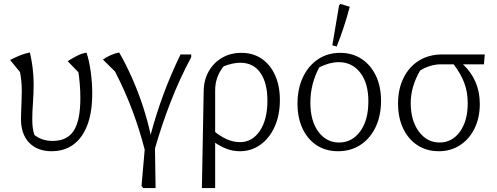

<svg xmlns="http://www.w3.org/2000/svg" viewBox="-20 -756 2513 970"><path d="M241 8Q169 8 127.5 -35Q86 -78 86 -155Q86 -170 87 -194.5Q88 -219 89 -247Q90 -275 90 -297Q90 -347 81 -392L31 -453Q63 -469 84.5 -477.5Q106 -486 131 -491Q140 -453 145 -412Q150 -371 150 -332Q150 -283 146.5 -236.5Q143 -190 143 -153Q143 -104 154 -74Q192 -44 246 -44Q319 -44 352.5 -95.5Q386 -147 386 -262Q386 -296 383 -332Q380 -368 376 -391L322 -447Q351 -465 372 -475.5Q393 -486 417 -490Q430 -453 438 -396Q446 -339 446 -283Q446 -144 392 -68Q338 8 241 8Z M766 194H703L695 183L711 0Q686 -98 649 -197Q612 -296 561 -395L500 -455Q518 -468 538.5 -477Q559 -486 582 -491Q615 -434 646 -364.5Q677 -295 701.5 -220.5Q726 -146 741 -75Q768 -177 805.5 -278.5Q843 -380 892 -481H946V-467Q887 -357 841.5 -239.5Q796 -122 763 -6Z M1000 194 1009 -297Q1010 -353 1035 -396.5Q1060 -440 1102.5 -464.5Q1145 -489 1200 -489Q1259 -489 1302.5 -459Q1346 -429 1370 -375.5Q1394 -322 1394 -251Q1394 -173 1367 -114.5Q1340 -56 1294.5 -24Q1249 8 1192 8Q1156 8 1124 -4.5Q1092 -17 1067 -35V194ZM1067 -300V-89Q1094 -67 1126 -52.5Q1158 -38 1193 -38Q1254 -38 1292.5 -94.5Q1331 -151 1331 -248Q1331 -337 1295.5 -388Q1260 -439 1194 -439Q1156 -439 1110 -421Q1067 -368 1067 -300Z M1688 8Q1626 8 1580 -22Q1534 -52 1508.5 -106.5Q1483 -161 1483 -232Q1483 -308 1510.5 -366Q1538 -424 1586.5 -456.5Q1635 -489 1698 -489Q1760 -489 1806.5 -458.5Q1853 -428 1879 -373.5Q1905 -319 1905 -247Q1905 -171 1877.5 -113.5Q1850 -56 1801 -24Q1752 8 1688 8ZM1693 -36Q1758 -36 1799.5 -92Q1841 -148 1841 -244Q1841 -336 1800 -389Q1759 -442 1691 -442Q1646 -442 1593 -416Q1548 -332 1548 -238Q1548 -145 1588.5 -90.5Q1629 -36 1693 -36ZM1681 -521 1659 -527 1693 -729 1700 -736 1747 -722Q1720 -619 1681 -521Z M2404 -231Q2404 -161 2377.5 -107Q2351 -53 2304 -22.5Q2257 8 2197 8Q2136 8 2089.5 -22Q2043 -52 2017 -106.5Q1991 -161 1991 -233Q1991 -307 2019 -363Q2047 -419 2097 -450Q2147 -481 2215 -481H2429L2425 -431H2319Q2404 -351 2404 -231ZM2206 -431Q2180 -431 2152 -422.5Q2124 -414 2102 -399Q2055 -317 2055 -236Q2055 -147 2096 -91.5Q2137 -36 2201 -36Q2264 -36 2303.5 -90.5Q2343 -145 2343 -235Q2343 -290 2326 -336Q2309 -382 2272 -431Z"/></svg>

Font: Piazzolla Light
Style: Regular
Weight: 300
Designer: Juan Pablo del Peral
Foundry: Huerta Tipografica
Version: Version 1.330